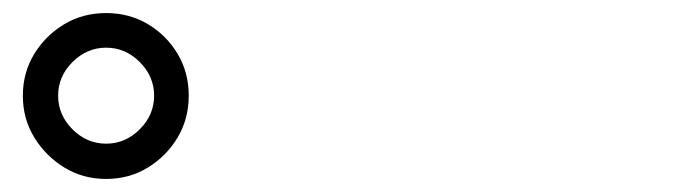

<svg xmlns="http://www.w3.org/2000/svg" viewBox="-20 -874 1040 294"><path d="M142.5 -801Q113 -801 91 -779Q69 -757 69 -727.5Q69 -698 91 -676Q113 -654 142.5 -654Q172 -654 194 -676Q216 -698 216 -727.5Q216 -757 194 -779Q172 -801 142.5 -801ZM206.5 -837Q235 -820 252 -791.5Q269 -763 269 -727.5Q269 -692 252 -663.5Q235 -635 206.5 -617.5Q178 -600 142.5 -600Q107 -600 78.5 -617.5Q50 -635 32.5 -663.5Q15 -692 15 -727.5Q15 -763 32.5 -791.5Q50 -820 78.5 -837Q107 -854 142.5 -854Q178 -854 206.5 -837Z"/></svg>

Font: Early Summer Mincho Screen
Style: Regular
Weight: 400
Designer: GuiWonder
Version: Version 1.002